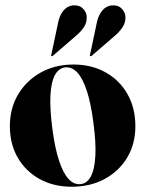

<svg xmlns="http://www.w3.org/2000/svg" viewBox="-20 -699 552 729"><path d="M259 -454Q328 -454 381 -424.2Q434 -394.5 464 -341.8Q494 -289 494 -220Q494 -152.5 463 -100.8Q432 -49 377.5 -19.5Q323 10 252 10Q183.5 10 130.5 -19.2Q77.5 -48.5 47.5 -100.2Q17.5 -152 17.5 -220Q17.5 -288 48.8 -340.5Q80 -393 134.5 -423.5Q189 -454 259 -454ZM286 0Q310.5 -2.5 324.8 -28.8Q339 -55 342 -105.5Q345 -156 335 -230.5Q325.5 -305.5 309.8 -353.8Q294 -402 273.2 -424Q252.5 -446 227 -443Q202.5 -440 188.2 -413.5Q174 -387 171.5 -337Q169 -287 178.5 -212.5Q188 -138.5 203.8 -90.2Q219.5 -42 240.2 -19.5Q261 3 286 0ZM200 -610Q206 -641 220.5 -658.5Q235 -676 256 -678.5Q280.5 -680.5 294 -667.2Q307.5 -654 309 -638.5Q311 -615 299.2 -597Q287.5 -579 269.5 -564L181 -487.5Q179.5 -486 178 -485.8Q176.5 -485.5 175.5 -486Q173.5 -487.5 174 -489Q174.5 -490.5 175 -492ZM347 -610Q353 -641 367.8 -658.5Q382.5 -676 403 -678.5Q428 -680.5 441.2 -667Q454.5 -653.5 456 -638.5Q458 -615 446 -596.8Q434 -578.5 417 -564L328.5 -487.5Q327 -486 325.2 -485.8Q323.5 -485.5 322.5 -486Q321 -487.5 321.2 -489Q321.5 -490.5 322 -492Z"/></svg>

Font: Fraunces 120pt
Style: Bold
Weight: 700
Version: Version 1.000;[b76b70a41]